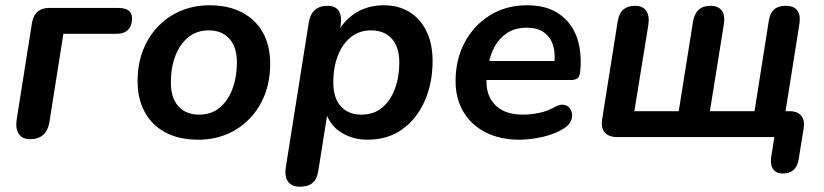

<svg xmlns="http://www.w3.org/2000/svg" viewBox="-20 -519 3119 727"><path d="M94 8Q65 8 51.5 -11.5Q38 -31 43 -65L101 -432Q106 -461 122.5 -475Q139 -489 167 -489H427Q454 -489 467 -479Q480 -469 480 -449Q480 -422 465 -406.5Q450 -391 421 -391H220L167 -56Q156 8 94 8Z M731 10Q659 10 607.5 -17Q556 -44 528.5 -94Q501 -144 501 -211Q501 -277 522 -330Q543 -383 580.5 -421Q618 -459 667 -479Q716 -499 773 -499Q845 -499 896.5 -472Q948 -445 975.5 -395.5Q1003 -346 1003 -278Q1003 -212 982 -159Q961 -106 923.5 -68Q886 -30 837 -10Q788 10 731 10ZM734 -85Q780 -85 811.5 -111Q843 -137 860 -182Q877 -227 877 -282Q877 -341 848.5 -372.5Q820 -404 770 -404Q725 -404 693 -378Q661 -352 644 -307.5Q627 -263 627 -207Q627 -148 655.5 -116.5Q684 -85 734 -85Z M1114 188Q1085 188 1071 169Q1057 150 1062 116L1149 -433Q1154 -465 1172 -481Q1190 -497 1221 -497Q1250 -497 1262.5 -478Q1275 -459 1270 -424L1261 -368L1259 -398Q1287 -447 1331.5 -473Q1376 -499 1433 -499Q1489 -499 1530.5 -473.5Q1572 -448 1595 -400.5Q1618 -353 1618 -288Q1618 -205 1588.5 -137.5Q1559 -70 1504 -30Q1449 10 1372 10Q1316 10 1272.5 -17Q1229 -44 1212 -97H1221L1185 129Q1180 160 1163 174Q1146 188 1114 188ZM1349 -85Q1395 -85 1426.5 -111Q1458 -137 1475 -182Q1492 -227 1492 -282Q1492 -341 1463.5 -372.5Q1435 -404 1385 -404Q1340 -404 1308 -378Q1276 -352 1259 -307.5Q1242 -263 1242 -207Q1242 -148 1270.5 -116.5Q1299 -85 1349 -85Z M1948 10Q1874 10 1819.5 -17.5Q1765 -45 1735 -95Q1705 -145 1705 -212Q1705 -294 1739.5 -358.5Q1774 -423 1835 -461Q1896 -499 1975 -499Q2036 -499 2077 -478Q2118 -457 2142 -421.5Q2166 -386 2174 -341Q2182 -296 2177 -249Q2175 -228 2166 -222Q2157 -216 2141 -216H1805L1815 -288H2095L2078 -273Q2084 -313 2075 -344.5Q2066 -376 2041.5 -395Q2017 -414 1974 -414Q1930 -414 1900 -394Q1870 -374 1853 -342.5Q1836 -311 1830 -275L1825 -244Q1813 -171 1849 -128Q1885 -85 1959 -85Q1989 -85 2021 -91.5Q2053 -98 2079 -113Q2098 -124 2112.5 -122.5Q2127 -121 2135.5 -111.5Q2144 -102 2146 -88.5Q2148 -75 2141.5 -60.5Q2135 -46 2119 -35Q2084 -12 2036 -1Q1988 10 1948 10Z M2944 138Q2919 138 2907.5 121.5Q2896 105 2900 76L2912 0H2317Q2285 0 2270 -17.5Q2255 -35 2260 -67L2319 -439Q2324 -469 2340.5 -483Q2357 -497 2385 -497Q2414 -497 2427 -478Q2440 -459 2435 -425L2382 -98H2550L2604 -437Q2609 -467 2625.5 -482Q2642 -497 2670 -497Q2699 -497 2712.5 -479.5Q2726 -462 2721 -428L2668 -98H2837L2891 -440Q2896 -470 2911.5 -483.5Q2927 -497 2956 -497Q2985 -497 2998.5 -480Q3012 -463 3007 -429L2950 -70L2923 -98H2969Q3000 -98 3014 -80.5Q3028 -63 3023 -33L3004 85Q2995 138 2944 138Z"/></svg>

Font: Nunito ExtraLight
Style: Italic
Weight: 200
Italic angle: -9°
Designer: Vernon Adams
Foundry: Vernon Adams
Version: Version 3.602